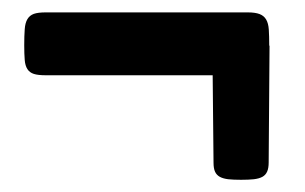

<svg xmlns="http://www.w3.org/2000/svg" viewBox="-20 -445 498 313"><path d="M54.7 -322.3Q42 -322.3 35.2 -324.5Q28.3 -326.7 24.7 -332.3Q21 -337.9 20.3 -347.4Q19.5 -356.9 19.5 -371.1Q19.5 -386.7 20.3 -397.2Q21 -407.7 24.7 -413.8Q28.3 -419.9 35.2 -422.4Q42 -424.8 54.7 -424.8H383.8Q396 -424.8 403.1 -422.1Q410.2 -419.4 413.8 -413.3Q417.5 -407.2 418.2 -396.7Q418.9 -386.2 418.9 -370.6H419.4L418 -180.2Q418 -170.9 415.5 -165.3Q413.1 -159.7 407.7 -156.7Q402.3 -153.8 393.8 -152.8Q385.3 -151.9 373 -151.9Q360.4 -151.9 352.1 -152.8Q343.8 -153.8 338.4 -156.7Q333 -159.7 330.6 -165Q328.1 -170.4 328.1 -179.7L326.7 -322.3H54.7Z"/></svg>

Font: Denk One
Style: Regular
Weight: 400
Designer: Irina Smirnova
Foundry: Irina Smirnova
Version: Version 1.002